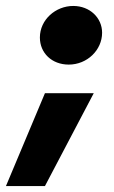

<svg xmlns="http://www.w3.org/2000/svg" viewBox="-82 -487 383 645"><path d="M149 -270C211 -270 261 -319 261 -377C261 -427 220 -467 164 -467C105 -467 52 -421 52 -361C52 -309 92 -270 149 -270ZM-62 138H69L233 -174H69Z"/></svg>

Font: Fixel Display 20240404 ExBold
Style: Italic
Weight: 800
Italic angle: -10°
Designer: AlfaBravo + MacPaw
Foundry: Kyrylo Tkachov, Marchela Mozhyna, Serhii Makarenko, Maria Weinstein, Zakhar Kryvoshyya
Version: Version 1.211;Glyphs 3.2 (3225)